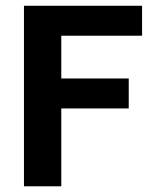

<svg xmlns="http://www.w3.org/2000/svg" viewBox="-20 -653 533 673"><path d="M64 0V-632.8H478V-527.8H194.8V-377.9H431.2V-272.9H194.8V0Z"/></svg>

Font: Tajawal
Style: Bold
Weight: 700
Designer: Boutros Fonts
Foundry: Created by Boutros International 2017
Version: Version 1.700